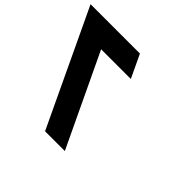

<svg xmlns="http://www.w3.org/2000/svg" viewBox="-507 -1061 1298 1298"><g transform="rotate(45 142.0 -412.5)"><path d="M-56.5 -660 256.5 0H67.5L-322.5 -825H149.5L227.5 -660Z"/></g></svg>

Font: Hussar
Style: BdOpOblFive
Weight: 700
Foundry: Cannot Into Space Fonts
Version: Version 2.00